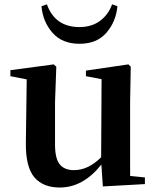

<svg xmlns="http://www.w3.org/2000/svg" viewBox="-20 -838 712 874"><path d="M490.2 -818.4 514.6 -809.6Q507.8 -739.3 464.4 -689Q420.9 -638.7 341.8 -638.7Q262.7 -638.7 218.8 -689Q174.8 -739.3 168.9 -809.6L193.4 -818.4Q230.5 -714.8 341.8 -714.8Q397.5 -714.8 435.5 -743.2Q473.6 -771.5 490.2 -818.4ZM572.3 -37.1 639.6 -30.3V0L448.2 10.7L441.4 -88.9Q358.4 15.6 252 15.6Q175.8 15.6 136.2 -31.2Q96.7 -78.1 97.7 -186.5L101.6 -476.6L27.3 -491.2V-518.6L224.6 -544.9L236.3 -534.2L230.5 -374V-179.7Q230.5 -116.2 252 -89.8Q273.4 -63.5 316.4 -63.5Q381.8 -63.5 440.4 -122.1L442.4 -477.5L371.1 -491.2V-516.6L564.5 -544.9L575.2 -534.2L572.3 -374Z"/></svg>

Font: GenYoMin TW TTF Bold
Style: Regular
Weight: 700
Version: Version 1.300